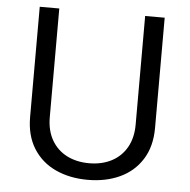

<svg xmlns="http://www.w3.org/2000/svg" viewBox="-52 -766 822 832"><g transform="rotate(5 359.0 -349.5)"><path d="M172.4 -241.7Q172.4 -184.1 196 -142.6Q219.7 -101.1 262 -79.3Q304.2 -57.6 359.4 -57.6Q414.1 -57.6 456.3 -79.3Q498.5 -101.1 522.2 -142.6Q545.9 -184.1 545.9 -241.7V-714.4H630.9V-234.9Q630.9 -154.3 595.5 -98.1Q560.1 -42 498.8 -13.7Q437.5 14.6 359.4 14.6Q281.2 14.6 219.7 -13.7Q158.2 -42 122.8 -98.1Q87.4 -154.3 87.4 -234.9V-714.4H172.4Z"/></g></svg>

Font: Lycee Sans
Style: Regular
Weight: 400
Designer: Justin Alvin
Foundry: Alkove Design
Version: Version 1.030